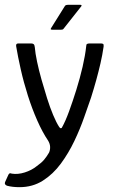

<svg xmlns="http://www.w3.org/2000/svg" viewBox="-41 -652 472 795"><path d="M158 -70Q135 -104 113.5 -152.5Q92 -201 74.5 -256Q57 -311 45 -364.5Q33 -418 26 -460Q24 -472 34 -472H89Q95 -472 98.5 -469Q102 -466 103 -457Q105 -432 112.5 -396.5Q120 -361 131 -322Q142 -283 154 -245Q166 -207 179 -176Q192 -145 203 -128Q207 -121 211 -121Q215 -121 216 -125Q230 -150 245 -191Q260 -232 275 -280Q290 -328 301 -375.5Q312 -423 316 -461Q316 -468 319.5 -470Q323 -472 329 -472H378Q383 -472 386 -470Q389 -468 388 -459Q383 -424 375 -389.5Q367 -355 357.5 -320.5Q348 -286 336 -248Q324 -214 307.5 -166.5Q291 -119 267 -68.5Q243 -18 211 25.5Q179 69 136.5 96Q94 123 40 123Q25 123 12 121.5Q-1 120 -12 117Q-24 112 -20 102L-6 71Q-3 66 0 65.5Q3 65 8 67Q33 71 61.5 62Q90 53 111 36Q131 22 141.5 9.5Q152 -3 162 -20Q167 -31 166.5 -44Q166 -57 158 -70ZM175 -529Q169 -529 169 -531.5Q169 -534 172 -538L227 -626Q230 -632 240 -632H292Q295 -632 296.5 -630Q298 -628 294 -624L223 -534Q221 -531 218.5 -530Q216 -529 211 -529Z"/></svg>

Font: Glory Thin
Style: Regular
Weight: 400
Version: Version 1.011